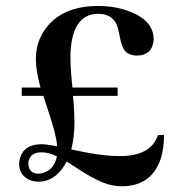

<svg xmlns="http://www.w3.org/2000/svg" viewBox="-20 -616 599 651"><path d="M536.1 -158.2H515.6Q493.2 -89.8 395.5 -86.9Q389.6 -86.9 383.8 -86.9Q321.3 -86.9 221.7 -109.4Q232.4 -151.4 232.4 -200.2Q232.4 -241.2 227.5 -291H378.9V-319.3H225.6Q218.8 -382.8 218.8 -423.8Q220.7 -567.4 311.5 -569.3Q365.2 -569.3 378.9 -523.4Q381.8 -513.7 385.7 -494.1Q393.6 -448.2 411.1 -436.5Q424.8 -427.7 444.3 -427.7Q487.3 -427.7 498 -463.9Q501 -473.6 501 -482.4Q501 -544.9 421.9 -576.2Q373 -595.7 312.5 -595.7Q192.4 -595.7 135.7 -520.5Q101.6 -475.6 101.6 -416Q101.6 -376 117.2 -319.3H53.7V-291H127Q131.8 -277.3 140.6 -249Q170.9 -161.1 173.8 -120.1Q137.7 -127 121.1 -127Q63.5 -127 48.8 -83Q44.9 -71.3 44.9 -60.5Q44.9 -22.5 80.1 -5.9Q94.7 0 111.3 0Q170.9 -1 206.1 -68.4Q215.8 -62.5 236.3 -48.8Q312.5 2 357.4 11.7Q376 15.6 392.6 15.6Q494.1 15.6 525.4 -79.1Q536.1 -113.3 536.1 -158.2ZM110.4 -27.3Q82 -27.3 77.1 -52.7Q76.2 -56.6 76.2 -60.5Q76.2 -88.9 103.5 -97.7Q111.3 -99.6 119.1 -99.6Q146.5 -99.6 172.9 -85.9Q165 -43 127.9 -30.3Q118.2 -27.3 110.4 -27.3Z"/></svg>

Font: Abhaya Libre SemiBold
Style: Regular
Weight: 600
Designer: Pushpananda Ekanayake, Sol Matas, Pathum Egodawatta
Foundry: Mooniak
Version: Version 1.050 ; ttfautohint (v1.6)